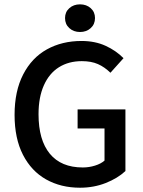

<svg xmlns="http://www.w3.org/2000/svg" viewBox="-20 -856 661 888"><path d="M490.7 -519.5Q463.9 -545.9 432.9 -559.6Q401.9 -573.2 358.4 -573.2Q297.4 -573.2 252.4 -544.9Q207.5 -516.6 182.9 -461.4Q158.2 -406.2 158.2 -327.6Q158.2 -208.5 210.4 -145Q262.7 -81.5 362.8 -81.5Q392.1 -81.5 419.4 -90.1Q446.8 -98.6 463.4 -113.3V-261.7H338.9V-350.1H560.1V-64.9Q523.9 -31.2 468.8 -9.5Q413.6 12.2 350.1 12.2Q261.7 12.2 193.4 -26.1Q125 -64.5 86.2 -140.1Q47.4 -215.8 47.4 -324.7Q47.4 -434.6 87.2 -511.7Q127 -588.9 197 -627.7Q267.1 -666.5 356.9 -666.5Q419.4 -666.5 468 -644.3Q516.6 -622.1 551.3 -586.9ZM350.1 -835.9Q379.9 -835.9 399.7 -818.1Q419.4 -800.3 419.4 -772.5Q419.4 -744.1 399.7 -726.1Q379.9 -708 350.1 -708Q320.3 -708 300.5 -726.1Q280.8 -744.1 280.8 -772.5Q280.8 -800.3 300.5 -818.1Q320.3 -835.9 350.1 -835.9Z"/></svg>

Font: Varta
Style: Bold
Weight: 700
Designer: Joana Correia, Viktoriya Grabowska, Eben Sorkin
Foundry: Sorkin Type
Version: Version 1.002; ttfautohint (v1.3) -l 8 -r 24 -G 200 -x 12 -H